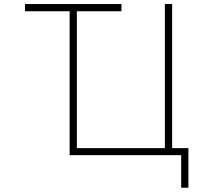

<svg xmlns="http://www.w3.org/2000/svg" viewBox="-20 -752 1040 933"><path d="M101.6 -732.4H570.3V-697.3H353.5V-32.2H781.2V-732.4H816.4V-32.2H895.5V160.2H860.4V2H318.4V-697.3H101.6Z"/></svg>

Font: Gen Shin Gothic Monospace ExtraLight
Style: Regular
Weight: 200
Designer: [Source Han Sans]
Ryoko NISHIZUKA  (kana & ideographs); Paul D. Hunt (Latin, Greek & Cyrillic); Wenlong ZHANG  (bopomofo
Version: Version 1.002.20150607